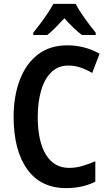

<svg xmlns="http://www.w3.org/2000/svg" viewBox="-20 -957 559 987"><path d="M331 -620Q279 -620 244 -586Q209 -552 191.5 -492Q174 -432 174 -356Q174 -232 215.5 -163Q257 -94 335 -94Q371 -94 404 -104Q437 -114 470 -128V-23Q404 10 320 10Q189 10 119.5 -87.5Q50 -185 50 -357Q50 -462 81.5 -545.5Q113 -629 174.5 -676.5Q236 -724 326 -724Q415 -724 492 -681L454 -582Q425 -599 394.5 -609.5Q364 -620 331 -620ZM369 -937Q386 -904 415.5 -863Q445 -822 472 -789V-777H401Q357 -811 311 -863Q287 -837 264.5 -814.5Q242 -792 223 -777H151V-789Q168 -810 188 -836.5Q208 -863 225.5 -889.5Q243 -916 254 -937Z"/></svg>

Font: Noto Sans Condensed SemiBold
Style: Regular
Weight: 600
Width: 3
Designer: Monotype Design Team
Foundry: Monotype Imaging Inc.
Version: Version 2.013; ttfautohint (v1.8.4.7-5d5b)